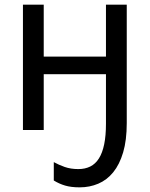

<svg xmlns="http://www.w3.org/2000/svg" viewBox="-20 -556 640 821"><path d="M320.8 245.1Q284.2 245.1 258.5 237.5Q232.9 230 210 215.8V137.2Q231 148.9 256.8 158Q282.7 167 314.9 167Q343.8 167 366 156Q388.2 145 403.1 121.3Q418 97.7 425.5 61Q433.1 24.4 433.1 -26.9V-238.8H167V0H78.1V-536.1H167V-314H433.1V-536.1H522V-29.8Q522 43.5 506.6 95.5Q491.2 147.5 464.1 180.7Q437 213.9 400.1 229.5Q363.3 245.1 320.8 245.1Z"/></svg>

Font: Droid Sans Mono
Style: Regular
Weight: 400
Monospace: yes
Foundry: Ascender Corporation
Version: Version 1.00 build 112